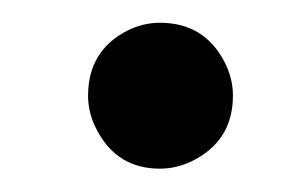

<svg xmlns="http://www.w3.org/2000/svg" viewBox="-20 -427 257 167"><path d="M56.6 -343.8Q56.6 -382.8 90.8 -400.4Q104.5 -407.2 119.1 -407.2Q158.2 -407.2 175.8 -372.1Q182.6 -358.4 182.6 -343.8Q182.6 -304.7 147.5 -287.1Q133.8 -280.3 119.1 -280.3Q82 -280.3 64.5 -313.5Q56.6 -328.1 56.6 -343.8Z"/></svg>

Font: Post No Bills Jaffna
Style: Bold
Weight: 700
Designer: Kosala Senevirathne, Siva Puranthara, Lasantha Premarathna, Tharique Azeez
Foundry: Mooniak
Version: Version 1.220 ; ttfautohint (v1.6)